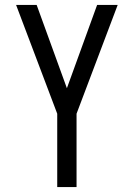

<svg xmlns="http://www.w3.org/2000/svg" viewBox="-20 -755 540 775"><path d="M211 0V-296L45 -735H128L250 -399L372 -735H455L289 -296V0Z"/></svg>

Font: Iosevka Custom
Style: Regular
Weight: 400
Monospace: yes
Designer: Belleve Invis
Foundry: Belleve Invis
Version: Version 32.5.0; ttfautohint (v1.8.4)